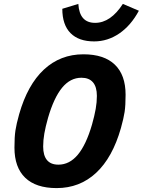

<svg xmlns="http://www.w3.org/2000/svg" viewBox="-20 -948 731 983"><path d="M78 -363Q121 -514 205 -592Q289 -670 407 -670Q513 -670 568 -617Q623 -564 623 -463Q623 -408 618 -375Q613 -342 599 -292Q556 -141 472 -63Q388 15 270 15Q164 15 109 -38Q54 -91 54 -192Q54 -247 59 -280Q64 -313 78 -363ZM201 -198Q201 -152 220.5 -128.5Q240 -105 279 -105Q336 -105 378.5 -156Q421 -207 451 -310Q464 -356 470 -390.5Q476 -425 476 -457Q476 -503 456 -526.5Q436 -550 397 -550Q340 -550 298 -499Q256 -448 226 -345Q213 -299 207 -264.5Q201 -230 201 -198ZM467 -831Q507 -831 542.5 -855.5Q578 -880 609 -928L691 -893Q650 -817 590.5 -776.5Q531 -736 462 -736Q383 -736 341 -778.5Q299 -821 299 -903L381 -928Q384 -879 405.5 -855Q427 -831 467 -831Z"/></svg>

Font: Intel One Mono
Style: Bold Italic
Weight: 700
Italic angle: -16°
Monospace: yes
Designer: Fred Shallcrass
Foundry: Frere-Jones Type LLC
Version: Version 1.400;hotconv 1.1.0;makeotfexe 2.6.0;FJTRelease1.4